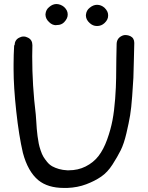

<svg xmlns="http://www.w3.org/2000/svg" viewBox="-20 -926 728 946"><path d="M49.8 -703.1H51.8Q52.7 -729.5 74.2 -740.2Q85 -746.1 96.2 -746.1Q107.4 -746.1 118.2 -740.2Q139.6 -729.5 139.6 -703.1Q138.7 -675.8 138.7 -648.4Q138.7 -504.9 156.2 -362.3Q157.2 -350.6 158.7 -328.1Q160.2 -305.7 161.1 -291.5Q162.1 -277.3 165 -255.4Q168 -233.4 170.9 -218.8Q173.8 -204.1 180.2 -185.1Q186.5 -166 193.8 -153.8Q201.2 -141.6 212.4 -127.9Q223.6 -114.3 237.8 -106.4Q252 -98.6 270.5 -93.3Q289.1 -87.9 311.5 -86.9Q314.5 -86.9 318.4 -86.9Q364.3 -86.9 401.4 -105.5Q440.4 -125 465.3 -157.2Q490.2 -189.5 507.8 -238.3Q525.4 -287.1 534.2 -333.5Q543 -379.9 547.4 -439.5Q551.8 -499 552.2 -542Q552.7 -585 553.2 -636.7Q553.7 -688.5 554.7 -710Q555.7 -736.3 578.1 -748Q588.9 -753.9 600.1 -753.4Q611.3 -752.9 622.1 -748Q641.6 -738.3 641.6 -714.8Q641.6 -713.9 641.6 -712.9L639.6 -629.9Q638.7 -573.2 637.2 -542.5Q635.7 -511.7 631.3 -452.6Q627 -393.6 621.1 -357.9Q615.2 -322.3 603 -270Q590.8 -217.8 574.7 -185.5Q558.6 -153.3 534.2 -115.2Q509.8 -77.1 478.5 -55.7Q447.3 -34.2 404.8 -18.1Q362.3 -2 311.5 0Q303.7 0 294.9 0Q215.8 0 168.9 -38.1Q117.2 -81.1 92.8 -172.9Q73.2 -256.8 60.1 -377.4Q46.9 -498 46.9 -585Q46.9 -596.7 46.9 -608.4Q46.9 -655.3 49.8 -703.1ZM204.1 -856.4Q206.1 -878.9 222.7 -891.6Q239.3 -906.2 258.8 -906.2Q279.3 -905.3 295.9 -891.6Q313.5 -875 313.5 -856.4V-852.5Q313.5 -835 295.9 -816.4Q282.2 -802.7 261.7 -802.7Q260.7 -802.7 258.8 -802.7Q257.8 -802.7 256.8 -801.8Q237.3 -801.8 222.7 -816.4Q205.1 -832 204.1 -852.5ZM403.3 -852.5Q405.3 -875 421.9 -887.7Q439.5 -902.3 458 -902.3Q478.5 -902.3 495.1 -887.7Q512.7 -870.1 512.7 -852.5V-847.7Q512.7 -829.1 495.1 -812.5Q479.5 -797.9 459 -797.9H458H457Q437.5 -797.9 421.9 -812.5Q404.3 -828.1 403.3 -847.7Z"/></svg>

Font: sage sans
Style: Regular
Weight: 400
Version: Version 001.032